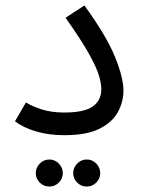

<svg xmlns="http://www.w3.org/2000/svg" viewBox="-20 -489 517 703"><path d="M35 -45 75 -114Q95 -101 131 -89Q167 -77 215 -77Q289 -77 320 -99.5Q351 -122 351 -162Q351 -182 342.5 -211.5Q334 -241 306 -291.5Q278 -342 220 -424L289 -469Q369 -359 400.5 -282Q432 -205 432 -157Q432 -117 412 -79.5Q392 -42 345 -18Q298 6 215 6Q160 6 113 -7.5Q66 -21 35 -45ZM298 194Q277 194 262.5 179.5Q248 165 248 145Q248 125 262.5 110Q277 95 298 95Q318 95 332.5 110Q347 125 347 145Q347 165 332.5 179.5Q318 194 298 194ZM161 194Q140 194 125.5 179.5Q111 165 111 145Q111 125 125.5 110Q140 95 161 95Q181 95 195.5 110Q210 125 210 145Q210 165 195.5 179.5Q181 194 161 194Z"/></svg>

Font: Noto Sans Living
Style: Regular
Weight: 400
Designer: Monotype Design Team
Foundry: Monotype Imaging Inc.
Version: Version 2.013; ttfautohint (v1.8.4.7-5d5b)